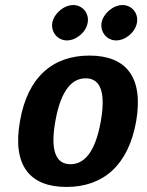

<svg xmlns="http://www.w3.org/2000/svg" viewBox="-20 -730 580 760"><path d="M379 -250C356 -120 309 -80 259 -80C209 -80 176 -120 199 -250C222 -380 269 -420 319 -420C369 -420 402 -380 379 -250ZM519 -250C549 -425 479 -510 334 -510C189 -510 89 -425 59 -250C28 -75 98 10 243 10C388 10 488 -75 519 -250ZM270 -710C233 -710 194 -677 187 -640C181 -603 208 -570 245 -570C282 -570 321 -603 327 -640C334 -677 307 -710 270 -710ZM465 -710C428 -710 389 -677 382 -640C376 -603 403 -570 440 -570C477 -570 516 -603 522 -640C529 -677 502 -710 465 -710Z"/></svg>

Font: Scada
Style: Bold Italic
Weight: 700
Designer: Jovanny Lemonad
Foundry: Jovanny Lemonad
Version: Version 3.005